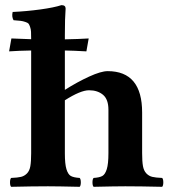

<svg xmlns="http://www.w3.org/2000/svg" viewBox="-20 -718 659 740"><path d="M527.8 -127.9Q527.8 -95.7 531 -77.9Q534.2 -60.1 543.9 -49.8Q553.7 -39.6 566.7 -36.4Q579.6 -33.2 605 -32.2Q609.4 -27.8 609.4 -15.1Q609.4 -2.4 605 2Q519 0 462.9 0Q424.8 0 340.8 2Q336.4 -2.4 336.4 -15.1Q336.4 -27.8 340.8 -32.2Q363.8 -33.7 374.5 -39.8Q385.3 -45.9 391.6 -66.2Q397.9 -86.4 397.9 -127.9V-294.9Q397.9 -335 377.2 -352.5Q356.4 -370.1 323.2 -370.1Q290.5 -370.1 230 -331.5V-127Q230 -85.9 236.1 -65.9Q242.2 -45.9 252.9 -39.8Q263.7 -33.7 287.1 -32.2Q291.5 -27.8 291.5 -15.1Q291.5 -2.4 287.1 2Q201.2 0 165 0Q106.9 0 22.9 2Q18.6 -2.4 18.6 -15.1Q18.6 -27.8 22.9 -32.2Q48.3 -33.2 61.3 -36.4Q74.2 -39.6 84 -49.6Q93.8 -59.6 96.9 -77.4Q100.1 -95.2 100.1 -127V-523.4Q50.3 -522.5 15.1 -520L23.9 -569.8Q59.6 -567.9 100.1 -566.9Q100.1 -585 99.6 -595.2Q99.1 -605.5 95.9 -614.5Q92.8 -623.5 89.8 -627Q86.9 -630.4 77.4 -633.5Q67.9 -636.7 59.3 -637.7Q50.8 -638.7 32.2 -640.1Q24.4 -653.8 28.8 -671.9Q82 -674.3 135.5 -681.6Q189 -689 216.8 -698.2Q232.9 -698.2 232.9 -685.1Q230 -647.9 230 -583V-566.4Q284.2 -567.4 321.8 -569.8L313 -520Q262.2 -522.9 230 -523.4V-371.6Q277.8 -401.9 323.7 -422.9Q369.6 -443.8 395 -443.8Q527.8 -443.8 527.8 -284.2Z"/></svg>

Font: Linux Libertine G
Style: Bold
Weight: 700
Designer: Philipp H. Poll
Foundry: Philipp H. Poll
Version: Version 5.0.3